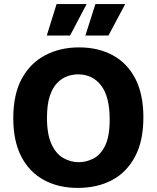

<svg xmlns="http://www.w3.org/2000/svg" viewBox="-20 -906 767 940"><path d="M361 14Q266 14 194.5 -25Q123 -64 84 -140Q45 -216 45 -327Q45 -445 87 -521.5Q129 -598 202 -636Q275 -674 367 -674Q462 -674 533 -635Q604 -596 643 -520Q682 -444 682 -331Q682 -216 641 -139Q600 -62 528 -24Q456 14 361 14ZM366 -112Q402 -112 437 -129.5Q472 -147 494.5 -192.5Q517 -238 517 -321Q517 -433 475 -487.5Q433 -542 362 -542Q337 -542 310.5 -533Q284 -524 261 -501Q238 -478 224 -436.5Q210 -395 210 -329Q210 -247 232.5 -199.5Q255 -152 290.5 -132Q326 -112 366 -112ZM323 -732H209L257 -886H404ZM511 -732H398L447 -886H593Z"/></svg>

Font: Bricolage Grotesque 10pt ExtraBold
Style: Regular
Weight: 800
Designer: Mathieu Triay
Foundry: Atelier Triay
Version: Version 1.000; ttfautohint (v1.8.4.7-5d5b);gftools[0.9.32]